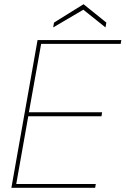

<svg xmlns="http://www.w3.org/2000/svg" viewBox="-20 -890 595 910"><path d="M34 0 158 -700H555L552 -682H175L117 -358H464L461 -339H114L57 -18H434L431 0ZM232 -760 236 -783 376 -870 484 -783 480 -760 375 -844Z"/></svg>

Font: DM Sans 20pt Thin
Style: Italic
Weight: 250
Italic angle: -10°
Version: Version 4.004;gftools[0.9.30]